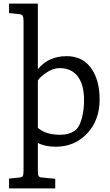

<svg xmlns="http://www.w3.org/2000/svg" viewBox="-20 -800 609 1060"><path d="M110 142V-684Q110 -705 105 -713Q100 -721 85 -722L30 -728V-780H189V-418Q248 -490 348 -490Q435 -490 482.5 -424.5Q530 -359 530 -251Q530 -136 461 -63Q392 10 288 10Q228 10 189 -11V142Q189 164 193 171.5Q197 179 212 180L285 187V240H30V186L87 180Q102 179 106 171.5Q110 164 110 142ZM189 -355V-94Q234 -56 310 -56Q371 -56 403 -87Q422 -108 433 -152Q444 -196 444 -247Q444 -333 409 -378.5Q374 -424 309 -424Q273 -424 236 -399Q199 -374 189 -355Z"/></svg>

Font: Enriqueta
Style: Regular
Weight: 400
Designer: Viviana Monsalve, Gustavo Ibarra
Foundry: Viviana Monsalve, Gustavo Ibarra
Version: Version 1.002